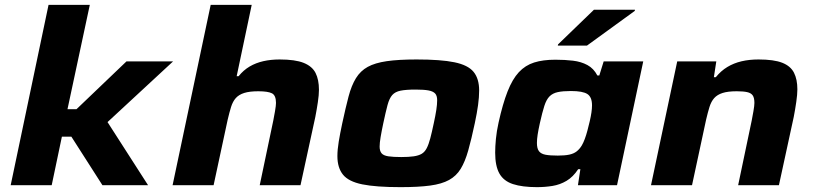

<svg xmlns="http://www.w3.org/2000/svg" viewBox="-20 -763 3355 791"><path d="M24 0 180 -743H350L258 -313H295L501 -510H693L423 -260L590 0H402L274 -200H235L193 0Z M691 0 848 -743H1017L955 -449H963Q983 -474 1008.5 -489Q1034 -504 1065 -511Q1096 -518 1132 -518Q1196 -518 1231 -504Q1266 -490 1280 -462.5Q1294 -435 1294 -393Q1294 -372 1289.5 -342Q1285 -312 1279 -281L1218 0H1050L1106 -267Q1109 -282 1113 -305Q1117 -328 1117 -339Q1117 -370 1100.5 -378.5Q1084 -387 1044 -387Q1008 -387 986 -380Q964 -373 951.5 -359Q939 -345 932 -322.5Q925 -300 918 -270L860 0Z M1630 8Q1529 8 1472.5 -3.5Q1416 -15 1393 -43.5Q1370 -72 1370 -120Q1370 -146 1375.5 -179.5Q1381 -213 1390 -255Q1404 -320 1416 -365.5Q1428 -411 1446.5 -441Q1465 -471 1495 -487.5Q1525 -504 1573.5 -511Q1622 -518 1696 -518Q1796 -518 1852 -506.5Q1908 -495 1931 -467Q1954 -439 1954 -390Q1954 -363 1949.5 -330Q1945 -297 1936 -255Q1922 -189 1909 -143Q1896 -97 1878 -67.5Q1860 -38 1830 -21.5Q1800 -5 1752 1.5Q1704 8 1630 8ZM1633 -116Q1664 -116 1684.5 -119Q1705 -122 1717.5 -129.5Q1730 -137 1738 -152.5Q1746 -168 1752.5 -192.5Q1759 -217 1767 -255Q1774 -287 1777.5 -310Q1781 -333 1781 -350Q1781 -369 1772.5 -378Q1764 -387 1745 -390.5Q1726 -394 1692 -394Q1653 -394 1630.5 -389.5Q1608 -385 1596 -371.5Q1584 -358 1576.5 -330Q1569 -302 1559 -255Q1552 -222 1548 -198Q1544 -174 1544 -159Q1544 -141 1552 -131.5Q1560 -122 1580 -119Q1600 -116 1633 -116Z M2192 8Q2132 8 2093.5 -4.5Q2055 -17 2037.5 -48Q2020 -79 2020 -134Q2020 -159 2023 -190.5Q2026 -222 2034 -258Q2051 -335 2071 -386Q2091 -437 2117.5 -465.5Q2144 -494 2180.5 -505.5Q2217 -517 2268 -517Q2307 -517 2340.5 -513Q2374 -509 2400 -495Q2426 -481 2441 -452H2449L2467 -510H2630L2522 0H2361L2371 -66H2362Q2341 -34 2314 -18Q2287 -2 2256 3Q2225 8 2192 8ZM2278 -122Q2307 -122 2325.5 -126Q2344 -130 2356 -139.5Q2368 -149 2377 -164Q2383 -174 2389 -190Q2395 -206 2400 -225Q2405 -244 2409.5 -263Q2414 -282 2416.5 -299Q2419 -316 2419 -329Q2419 -363 2400 -375.5Q2381 -388 2332 -388Q2299 -388 2278 -383.5Q2257 -379 2244 -366Q2231 -353 2222.5 -326.5Q2214 -300 2204 -255Q2198 -228 2195 -208.5Q2192 -189 2192 -174Q2192 -151 2200.5 -140Q2209 -129 2227.5 -125.5Q2246 -122 2278 -122ZM2278 -575 2279 -580 2427 -723H2596L2595 -718L2398 -575Z M2662 0 2770 -510H2931L2921 -445H2929Q2950 -471 2976.5 -487Q3003 -503 3035 -510.5Q3067 -518 3105 -518Q3168 -518 3202.5 -504.5Q3237 -491 3251 -463.5Q3265 -436 3265 -395Q3265 -374 3260.5 -343Q3256 -312 3250 -281L3189 0H3021L3077 -267Q3080 -282 3084 -305Q3088 -328 3088 -339Q3088 -360 3081 -370Q3074 -380 3058 -383.5Q3042 -387 3015 -387Q2979 -387 2957 -380Q2935 -373 2922.5 -359Q2910 -345 2903 -322.5Q2896 -300 2889 -270L2831 0Z"/></svg>

Font: Saira Thin Expanded
Style: Bold Italic
Weight: 700
Width: 7
Italic angle: -12°
Version: Version 1.101